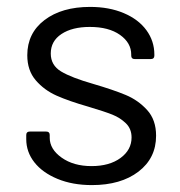

<svg xmlns="http://www.w3.org/2000/svg" viewBox="-20 -531 521 556"><path d="M56 -128V-140Q56 -150 66 -150H114Q124 -150 124 -140V-132Q124 -99 158.5 -74.5Q193 -50 245 -50Q297 -50 329 -73.5Q361 -97 361 -133Q361 -158 344.5 -174Q328 -190 305.5 -199Q283 -208 236 -222Q180 -238 144 -254Q108 -270 83.5 -298.5Q59 -327 59 -371Q59 -435 109 -473Q159 -511 241 -511Q296 -511 338.5 -493Q381 -475 404 -443.5Q427 -412 427 -373V-370Q427 -360 417 -360H370Q360 -360 360 -370V-373Q360 -407 327.5 -430Q295 -453 240 -453Q189 -453 158 -432.5Q127 -412 127 -376Q127 -342 157 -324Q187 -306 250 -288Q308 -271 344 -256Q380 -241 406 -212.5Q432 -184 432 -138Q432 -73 381 -34Q330 5 246 5Q190 5 146.5 -13Q103 -31 79.5 -61Q56 -91 56 -128Z"/></svg>

Font: Barlow
Style: Regular
Weight: 400
Designer: Jeremy Tribby
Foundry: Tribby Type
Version: Version 1.408;December 10, 2018;FontCreator 11.5.0.2430 64-b